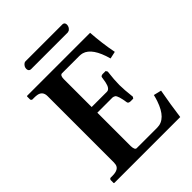

<svg xmlns="http://www.w3.org/2000/svg" viewBox="-222 -893 1006 1006"><g transform="rotate(-45 281.0 -390.0)"><path d="M412.1 -730H138.2Q124 -731.4 123 -748Q123 -765.6 138.7 -776.9Q144 -779.8 147.9 -779.8H423.8Q437 -778.3 438 -763.2Q438 -744.1 421.9 -732.9Q416.5 -730.5 412.1 -730ZM26.9 0 23.9 -2V-23.9Q25.4 -31.7 32.2 -33.2H45.9Q93.8 -33.2 99.6 -63Q100.6 -69.8 101.1 -77.1V-568.8Q101.1 -605.5 66.9 -611.3Q57.1 -612.8 45.9 -612.8H32.2Q25.4 -614.7 23.9 -621.1V-644L26.9 -646H493.2Q499 -561 514.2 -483.9L474.1 -475.1Q444.8 -581.5 390.1 -597.2Q378.9 -600.1 368.2 -600.1H237.8Q224.1 -598.1 224.1 -570.8V-365.2H336.9Q358.9 -365.2 367.2 -406.2Q369.1 -415.5 372.1 -436Q372.1 -443.4 382.8 -446.3Q385.7 -446.8 388.2 -446.8H409.2L415 -437Q408.2 -380.9 408.2 -344.2Q408.2 -310.1 415 -251L409.2 -242.2H388.2Q374 -243.2 372.1 -252Q363.8 -308.1 351.6 -317.9Q344.7 -322.3 336.9 -323.2H224.1V-75.2Q225.1 -46.9 237.8 -45.9H391.1Q455.6 -45.9 488.8 -143.6Q494.6 -160.6 499 -179.2L542 -168.9Q525.9 -82.5 515.1 0Z"/></g></svg>

Font: Linux Libertine O
Style: Semibold
Weight: 700
Designer: Philipp H. Poll
Foundry: Philipp H. Poll
Version: Version 5.0.0